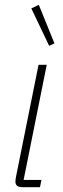

<svg xmlns="http://www.w3.org/2000/svg" viewBox="-20 -777 262 797"><path d="M73 0Q44 0 44 -23Q44 -32 47 -46L140 -508H174L78 -30H152L146 0ZM110 -742 141 -757 206 -597 184 -587Z"/></svg>

Font: IBM Plex Sans Cond ExtLt
Style: Italic
Weight: 200
Width: 3
Italic angle: -11°
Designer: Mike Abbink, Paul van der Laan, Pieter van Rosmalen
Foundry: Bold Monday
Version: Version 1.3